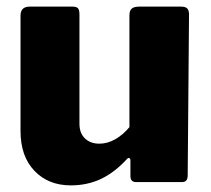

<svg xmlns="http://www.w3.org/2000/svg" viewBox="-20 -550 637 580"><path d="M371 -166V-504Q371 -518 378 -524Q385 -530 401 -530H527Q540 -530 545.5 -524.5Q551 -519 551 -506L547 -20Q547 0 530 0H391Q374 0 374 -18V-65Q374 -71 370.5 -72.5Q367 -74 363 -69Q325 -28 284 -9Q243 10 194 10Q126 10 84 -34Q42 -78 42 -154V-503Q42 -530 70 -530H199Q211 -530 215.5 -525Q220 -520 220 -506V-176Q220 -148 236.5 -132Q253 -116 280 -116Q305 -116 328.5 -129.5Q352 -143 371 -166Z"/></svg>

Font: Libre Franklin ExtraBold
Style: Regular
Weight: 800
Designer: Pablo Impallari, Rodrigo Fuenzalida
Foundry: Impallari Type
Version: Version 1.002; ttfautohint (v1.5)